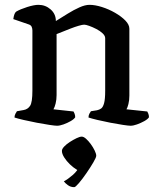

<svg xmlns="http://www.w3.org/2000/svg" viewBox="-20 -520 653 794"><path d="M216 0Q208 0 184.5 -3.5Q161 -7 132 -12.5Q103 -18 77.5 -24Q52 -30 40 -34Q40 -42 43.5 -49Q47 -56 50 -60L78 -65Q95 -68 104.5 -82.5Q114 -97 114 -145V-394Q114 -402 111 -409Q108 -416 99 -419L35 -441Q37 -455 40 -462Q43 -469 47 -472Q64 -482 92.5 -491Q121 -500 139 -500Q168 -500 189.5 -481Q211 -462 211 -433Q235 -448 260 -463.5Q285 -479 308.5 -489.5Q332 -500 350 -500Q373 -500 401.5 -491Q430 -482 456 -467Q482 -452 498.5 -435Q515 -418 515 -401V-125Q515 -105 511 -89.5Q507 -74 503 -68L589 -59Q591 -56 593.5 -49.5Q596 -43 596 -35Q591 -27 576.5 -19Q562 -11 546.5 -5.5Q531 0 520 0Q512 0 488.5 -3.5Q465 -7 436.5 -12.5Q408 -18 383 -24Q358 -30 346 -34Q346 -43 349.5 -49.5Q353 -56 356 -60L381 -64Q391 -66 398.5 -71.5Q406 -77 410.5 -93.5Q415 -110 415 -145V-362Q415 -372 404.5 -382Q394 -392 378.5 -400Q363 -408 349 -413Q335 -418 328 -418Q321 -418 305.5 -413.5Q290 -409 272 -402Q254 -395 238 -388.5Q222 -382 214 -379V-127Q214 -108 210 -92Q206 -76 201 -68L284 -59Q286 -56 288.5 -49.5Q291 -43 291 -35Q286 -27 272 -19Q258 -11 242.5 -5.5Q227 0 216 0ZM287 254Q272 254 260.5 245.5Q249 237 244 230Q261 221 280.5 204Q300 187 309 167L323 191Q313 191 298 182Q283 173 269 159.5Q255 146 245.5 131Q236 116 236 104Q236 96 245.5 86Q255 76 269 67Q283 58 296.5 51.5Q310 45 318 45Q326 45 336 54Q346 63 355.5 76Q365 89 371.5 102.5Q378 116 378 124Q378 131 366 151.5Q354 172 337.5 196Q321 220 306.5 237Q292 254 287 254Z"/></svg>

Font: Texturina Medium 12pt Medium
Style: Regular
Weight: 500
Version: Version 1.002